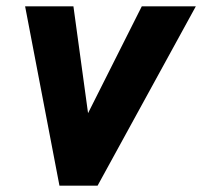

<svg xmlns="http://www.w3.org/2000/svg" viewBox="-20 -584 636 604"><path d="M287 0H167L59 -564H211L257 -228L426 -564H596Z"/></svg>

Font: Open Sauce One ExtraBold Italic
Style: Regular
Weight: 800
Italic angle: -10°
Designer: Alfredo Marco Pradil
Foundry: Creative Sauce Fz LLC
Version: Version 1.477